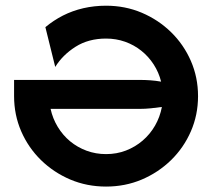

<svg xmlns="http://www.w3.org/2000/svg" viewBox="-20 -658 769 690"><path d="M361.1 12.5Q292.4 12.5 232.6 -12.8Q172.9 -38.2 127.4 -82.6Q81.9 -127.1 56.2 -186.1Q30.6 -245.1 30.6 -312.5Q30.6 -327.1 30.6 -341.7Q30.6 -356.2 30.6 -370.8H481.9Q501.4 -370.8 520.5 -369.4Q539.6 -368.1 559 -364.6Q550.7 -397.9 532.3 -426.4Q513.9 -454.9 487.8 -475.7Q461.8 -496.5 429.5 -508Q397.2 -519.4 361.1 -519.4Q297.9 -519.4 251.4 -489.9Q204.9 -460.4 178.5 -417.4L143.1 -560.4Q172.2 -584.7 206.2 -602.1Q240.3 -619.4 279.5 -628.5Q318.8 -637.5 361.1 -637.5Q429.9 -637.5 489.6 -612.2Q549.3 -586.8 594.8 -542.4Q640.3 -497.9 666 -438.9Q691.7 -379.9 691.7 -312.5Q691.7 -245.1 666 -186.1Q640.3 -127.1 594.8 -82.6Q549.3 -38.2 489.6 -12.8Q429.9 12.5 361.1 12.5ZM361.1 -104.2Q399.3 -104.2 432.6 -117Q466 -129.9 492.7 -152.8Q519.4 -175.7 537.2 -206.6Q554.9 -237.5 561.8 -273.6Q542.4 -270.8 522.2 -268.8Q502.1 -266.7 481.9 -266.7H161.8Q169.4 -231.9 187.5 -202.1Q205.6 -172.2 231.9 -150.3Q258.3 -128.5 291.3 -116.3Q324.3 -104.2 361.1 -104.2Z"/></svg>

Font: Afacad Flux
Style: Bold
Weight: 700
Designer: Kristian Moeller
Foundry: Dicotype
Version: Version 1.100